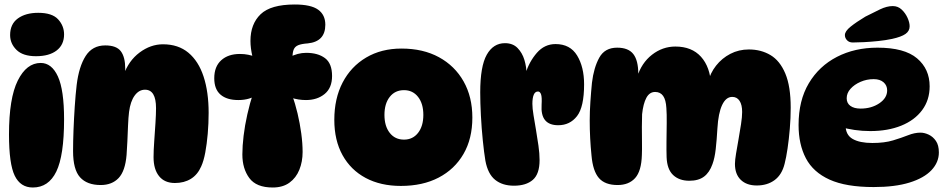

<svg xmlns="http://www.w3.org/2000/svg" viewBox="-20 -824 4201 854"><path d="M150 -767Q212 -767 238.5 -738Q265 -709 265 -671Q265 -625 232 -599.5Q199 -574 140 -574Q82 -574 53.5 -602Q25 -630 25 -668Q25 -717 59.5 -742Q94 -767 150 -767ZM161 -544Q210 -544 237.5 -484Q265 -424 265 -293Q265 -132 230.5 -61Q196 10 126 10Q71 10 45.5 -42.5Q20 -95 20 -226Q20 -387 59 -465.5Q98 -544 161 -544Z M448 -622Q498 -622 517.5 -596Q537 -570 537 -519Q537 -507 535.5 -493.5Q534 -480 531 -469L529 -489Q552 -554 601 -590.5Q650 -627 705 -627Q773 -627 818 -589.5Q863 -552 885.5 -483.5Q908 -415 908 -322Q908 -275 904 -229Q900 -183 893 -145.5Q886 -108 875 -84Q859 -47 829 -28.5Q799 -10 758 -10Q712 -10 687.5 -40.5Q663 -71 663 -125Q663 -155 666 -196Q669 -237 671.5 -277Q674 -317 674 -343Q674 -425 625 -425Q598 -425 579 -399Q560 -373 554 -326Q551 -302 549.5 -266Q548 -230 546.5 -194.5Q545 -159 543 -135Q537 -63 507.5 -32Q478 -1 428 -1Q367 -1 336 -35.5Q305 -70 305 -152Q305 -194 307 -246Q309 -298 312.5 -350.5Q316 -403 321 -446Q331 -528 361 -575Q391 -622 448 -622Z M1114 -572H1103Q1094 -610 1094 -642Q1094 -717 1139 -760.5Q1184 -804 1291 -804Q1363 -804 1395 -781Q1427 -758 1427 -714Q1427 -639 1349 -631Q1321 -629 1306.5 -623Q1292 -617 1286.5 -604Q1281 -591 1281 -568L1270 -570Q1285 -579 1304 -584Q1323 -589 1342 -589Q1394 -589 1425.5 -565.5Q1457 -542 1457 -486Q1457 -433 1424 -406Q1391 -379 1341 -379Q1325 -379 1308 -381.5Q1291 -384 1274 -390L1279 -401Q1293 -364 1303.5 -319.5Q1314 -275 1320 -230.5Q1326 -186 1326 -148Q1326 -105 1311.5 -69Q1297 -33 1267.5 -11.5Q1238 10 1193 10Q1120 10 1089 -32Q1058 -74 1058 -137Q1058 -174 1063.5 -220Q1069 -266 1080 -315Q1091 -364 1106 -410L1126 -405Q1093 -379 1040 -379Q989 -379 961 -403Q933 -427 933 -476Q933 -528 964 -556Q995 -584 1047 -584Q1067 -584 1084 -580.5Q1101 -577 1114 -572Z M1763 3Q1673 3 1606.5 -32.5Q1540 -68 1503.5 -134Q1467 -200 1467 -291Q1467 -386 1504 -457Q1541 -528 1608.5 -568Q1676 -608 1766 -608Q1862 -608 1932.5 -569.5Q2003 -531 2042 -462Q2081 -393 2081 -301Q2081 -207 2041.5 -139Q2002 -71 1931 -34Q1860 3 1763 3ZM1777 -203Q1816 -203 1839.5 -233Q1863 -263 1863 -313Q1863 -363 1839.5 -393Q1816 -423 1777 -423Q1737 -423 1713.5 -393Q1690 -363 1690 -313Q1690 -263 1713.5 -233Q1737 -203 1777 -203Z M2116 -413Q2116 -529 2145 -580.5Q2174 -632 2226 -632Q2261 -632 2282 -610.5Q2303 -589 2312.5 -557.5Q2322 -526 2322 -494L2317 -496Q2334 -550 2368 -589Q2402 -628 2451 -628Q2516 -628 2547 -577Q2578 -526 2578 -449Q2578 -348 2546.5 -307.5Q2515 -267 2463 -267Q2423 -267 2404.5 -289.5Q2386 -312 2389 -358Q2391 -392 2386.5 -404.5Q2382 -417 2373 -417Q2360 -417 2354 -402.5Q2348 -388 2348 -362Q2348 -342 2353 -312Q2358 -282 2364 -246.5Q2370 -211 2375 -176Q2380 -141 2380 -112Q2380 -50 2350 -24Q2320 2 2266 2Q2215 2 2182.5 -24Q2150 -50 2139 -109Q2133 -145 2127.5 -199Q2122 -253 2119 -310.5Q2116 -368 2116 -413Z M3129 -458Q3139 -499 3165 -532Q3191 -565 3228.5 -584.5Q3266 -604 3311 -604Q3365 -604 3407 -579Q3449 -554 3473 -497Q3497 -440 3497 -345Q3497 -299 3493 -251.5Q3489 -204 3483 -163.5Q3477 -123 3470 -96Q3458 -47 3425.5 -23Q3393 1 3346 1Q3301 1 3275 -24Q3249 -49 3249 -95Q3249 -112 3254 -141.5Q3259 -171 3265 -205Q3271 -239 3276 -271.5Q3281 -304 3281 -326Q3281 -358 3269.5 -375.5Q3258 -393 3237 -393Q3209 -393 3192 -357Q3175 -321 3171 -253Q3168 -201 3163.5 -161Q3159 -121 3149 -94Q3136 -57 3111.5 -38.5Q3087 -20 3046 -20Q3001 -20 2974 -45.5Q2947 -71 2945 -125Q2944 -155 2944.5 -196Q2945 -237 2945.5 -277Q2946 -317 2944 -343Q2942 -380 2929.5 -397.5Q2917 -415 2894 -415Q2869 -415 2855 -389Q2841 -363 2836 -316Q2835 -293 2835 -259Q2835 -225 2835.5 -191.5Q2836 -158 2835 -135Q2833 -63 2805 -32Q2777 -1 2727 -1Q2671 -1 2644 -32Q2617 -63 2611 -132Q2607 -171 2605 -210Q2603 -249 2603 -288Q2603 -327 2606 -371.5Q2609 -416 2613 -456Q2621 -523 2645.5 -567.5Q2670 -612 2725 -612Q2775 -612 2797 -583.5Q2819 -555 2819 -496Q2819 -476 2816 -459L2813 -479Q2833 -544 2880 -580.5Q2927 -617 2984 -617Q3057 -617 3098 -571.5Q3139 -526 3143 -446Z M3866 8Q3743 8 3670 -25Q3597 -58 3564.5 -120Q3532 -182 3532 -268Q3532 -377 3577.5 -453.5Q3623 -530 3702.5 -571Q3782 -612 3883 -612Q4003 -612 4059 -564.5Q4115 -517 4115 -440Q4115 -379 4081.5 -334Q4048 -289 3988.5 -265Q3929 -241 3851 -241Q3815 -241 3781 -246Q3747 -251 3720 -259L3744 -315Q3741 -291 3741 -267Q3741 -224 3772.5 -206Q3804 -188 3860 -188Q3914 -188 3952 -199.5Q3990 -211 4019 -222.5Q4048 -234 4074 -234Q4092 -234 4111 -225Q4130 -216 4143 -197Q4156 -178 4156 -146Q4156 -102 4123 -67Q4090 -32 4025.5 -12Q3961 8 3866 8ZM3808 -341Q3856 -341 3891 -364.5Q3926 -388 3926 -422Q3926 -444 3910 -458Q3894 -472 3866 -472Q3835 -472 3807.5 -460Q3780 -448 3763 -429Q3746 -410 3746 -387Q3746 -365 3762.5 -353Q3779 -341 3808 -341ZM3738 -668Q3738 -685 3763.5 -705.5Q3789 -726 3829 -750Q3864 -768 3894.5 -782.5Q3925 -797 3951 -797Q3974 -797 3990.5 -781.5Q4007 -766 4016.5 -745Q4026 -724 4026 -707Q4026 -686 4007.5 -673Q3989 -660 3948 -651Q3920 -645 3886.5 -641.5Q3853 -638 3822.5 -636.5Q3792 -635 3773 -635Q3757 -635 3747.5 -645Q3738 -655 3738 -668Z"/></svg>

Font: DynaPuff
Style: Bold
Weight: 700
Designer: Toshi Omagari, Jennifer Daniel
Foundry: Google Fonts
Version: Version 2.000